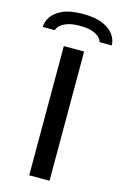

<svg xmlns="http://www.w3.org/2000/svg" viewBox="-153 -929 629 986"><g transform="rotate(15 161.5 -436.0)"><path d="M108 0V-687H216V0ZM-22 -754Q-22 -781 -4.5 -808Q13 -835 53 -853.5Q93 -872 161 -872Q230 -872 270 -853.5Q310 -835 327.5 -808Q345 -781 345 -754H280Q278 -765 266.5 -777.5Q255 -790 230 -799.5Q205 -809 161 -809Q121 -809 95.5 -800Q70 -791 57.5 -778.5Q45 -766 42 -754Z"/></g></svg>

Font: Archivo Expanded
Style: Regular
Weight: 400
Width: 7
Designer: Hector Gatti
Foundry: Omnibus-Type
Version: Version 2.001